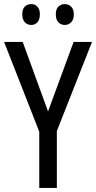

<svg xmlns="http://www.w3.org/2000/svg" viewBox="-20 -919 470 939"><path d="M215 -374 340 -714H430L258 -278V0H172V-275L0 -714H91ZM89 -849Q89 -875 101.5 -887Q114 -899 133 -899Q151 -899 163 -886.5Q175 -874 175 -849Q175 -823 163 -810Q151 -797 133 -797Q114 -797 101.5 -810Q89 -823 89 -849ZM253 -849Q253 -875 266 -887Q279 -899 296 -899Q315 -899 328 -886.5Q341 -874 341 -849Q341 -823 328 -810Q315 -797 297 -797Q278 -797 265.5 -810Q253 -823 253 -849Z"/></svg>

Font: Noto Sans Display Condensed
Style: Regular
Weight: 400
Width: 3
Designer: Monotype Design Team
Foundry: Monotype Imaging Inc.
Version: Version 2.003